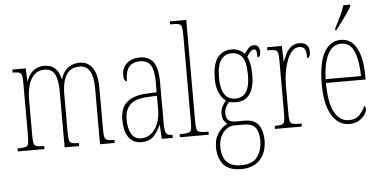

<svg xmlns="http://www.w3.org/2000/svg" viewBox="-61 -889 2497 1254"><g transform="rotate(-5 1187.5 -262.0)"><path d="M28 0V-20H37Q68 -20 82 -24.5Q96 -29 99.5 -45.5Q103 -62 103 -98V-432Q103 -470 100 -487.5Q97 -505 84 -510.5Q71 -516 41 -516H39V-536H127L130 -451H132Q164 -542 249 -542Q335 -542 355 -446H357Q373 -496 405 -519Q437 -542 478 -542Q595 -542 595 -364V-91Q595 -58 599.5 -43Q604 -28 618 -24Q632 -20 661 -20H663V0H567V-364Q567 -438 546.5 -477.5Q526 -517 476 -517Q433 -517 408.5 -494Q384 -471 373.5 -432.5Q363 -394 363 -348V-96Q363 -61 367 -45Q371 -29 384.5 -24.5Q398 -20 427 -20H430V0H335V-364Q335 -445 314.5 -481Q294 -517 247 -517Q206 -517 180 -491Q154 -465 142.5 -423.5Q131 -382 131 -333V-98Q131 -62 134.5 -45.5Q138 -29 153 -24.5Q168 -20 201 -20H203V0Z M837 10Q787 10 756.5 -28.5Q726 -67 726 -146Q726 -224 769.5 -261.5Q813 -299 902 -303L965 -306V-371Q965 -451 943.5 -484Q922 -517 874 -517Q827 -517 802.5 -488.5Q778 -460 778 -395Q757 -395 757 -438Q757 -482 788.5 -512Q820 -542 875 -542Q934 -542 963.5 -502.5Q993 -463 993 -366V-103Q993 -66 997.5 -48.5Q1002 -31 1012.5 -25.5Q1023 -20 1042 -20H1044V0H972L967 -91H965Q946 -48 918 -19Q890 10 837 10ZM839 -15Q877 -15 905 -38.5Q933 -62 949 -102Q965 -142 965 -191V-283L903 -280Q823 -277 788.5 -242.5Q754 -208 754 -146Q754 -88 774.5 -51.5Q795 -15 839 -15Z M1091 0V-20H1094Q1131 -20 1147 -24Q1163 -28 1167 -43.5Q1171 -59 1171 -94V-662Q1171 -699 1167 -715.5Q1163 -732 1148.5 -736Q1134 -740 1104 -740H1091V-760H1199V-94Q1199 -59 1203 -43.5Q1207 -28 1223.5 -24Q1240 -20 1276 -20H1280V0Z M1473 242Q1392 242 1356 199.5Q1320 157 1320 87Q1320 43 1334.5 13.5Q1349 -16 1369 -34Q1389 -52 1407 -61Q1395 -69 1385 -85Q1375 -101 1375 -130Q1375 -156 1386.5 -177Q1398 -198 1411 -213Q1386 -229 1368.5 -267Q1351 -305 1351 -357Q1351 -456 1384.5 -499Q1418 -542 1478 -542Q1505 -542 1527 -531Q1549 -520 1560 -506Q1574 -525 1588 -541Q1602 -557 1624 -557Q1643 -557 1652.5 -543.5Q1662 -530 1662 -512Q1662 -476 1641 -476Q1641 -504 1638 -516.5Q1635 -529 1620 -529Q1611 -529 1600.5 -519.5Q1590 -510 1575 -485Q1585 -466 1591 -438Q1597 -410 1597 -362Q1597 -283 1567 -239.5Q1537 -196 1478 -196Q1468 -196 1453.5 -197.5Q1439 -199 1431 -202Q1419 -188 1409.5 -170.5Q1400 -153 1400 -126Q1400 -96 1416.5 -83.5Q1433 -71 1464 -71H1521Q1587 -71 1613.5 -32Q1640 7 1640 67Q1640 146 1596.5 194Q1553 242 1473 242ZM1475 -220Q1569 -220 1569 -365Q1569 -451 1544.5 -484Q1520 -517 1473 -517Q1430 -517 1404.5 -481Q1379 -445 1379 -364Q1379 -294 1402.5 -257Q1426 -220 1475 -220ZM1474 217Q1548 217 1580 174Q1612 131 1612 67Q1612 14 1591.5 -16Q1571 -46 1509 -46H1452Q1422 -46 1398.5 -28Q1375 -10 1361.5 20Q1348 50 1348 86Q1348 122 1359 151.5Q1370 181 1397.5 199Q1425 217 1474 217Z M1714 0V-20H1715Q1746 -20 1760 -24Q1774 -28 1778 -44Q1782 -60 1782 -96V-440Q1782 -476 1778 -492Q1774 -508 1759 -512Q1744 -516 1712 -516H1709V-536H1806L1809 -435H1811Q1820 -459 1833 -484.5Q1846 -510 1867.5 -527Q1889 -544 1921 -544Q1955 -544 1970 -526.5Q1985 -509 1985 -483Q1985 -466 1980.5 -454.5Q1976 -443 1964 -443Q1964 -462 1961.5 -479Q1959 -496 1949.5 -507.5Q1940 -519 1917 -519Q1890 -519 1870 -496.5Q1850 -474 1836.5 -437Q1823 -400 1816.5 -357.5Q1810 -315 1810 -274V-96Q1810 -60 1814 -44Q1818 -28 1833 -24Q1848 -20 1879 -20H1890V0Z M2201 10Q2129 10 2086.5 -61Q2044 -132 2044 -262Q2044 -403 2083 -472.5Q2122 -542 2193 -542Q2262 -542 2297 -474.5Q2332 -407 2332 -291V-270H2072Q2072 -140 2106.5 -77.5Q2141 -15 2201 -15Q2245 -15 2270.5 -41.5Q2296 -68 2308 -99Q2312 -97 2314.5 -92Q2317 -87 2317 -77Q2317 -62 2303.5 -41.5Q2290 -21 2264.5 -5.5Q2239 10 2201 10ZM2304 -295Q2303 -394 2277.5 -455.5Q2252 -517 2193 -517Q2135 -517 2105 -457Q2075 -397 2072 -295ZM2163 -619Q2186 -663 2202.5 -697.5Q2219 -732 2229 -766H2274V-756Q2265 -739 2247 -712.5Q2229 -686 2208 -658Q2187 -630 2168 -606H2163Z"/></g></svg>

Font: Noto Serif Georgian ExtraCondensed Thin
Style: Regular
Weight: 100
Width: 2
Designer: Monotype Design Team, Akaki Razmadze
Foundry: Google LLC
Version: Version 2.003; ttfautohint (v1.8.4.7-5d5b)